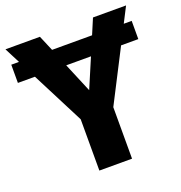

<svg xmlns="http://www.w3.org/2000/svg" viewBox="-133 -802 861 911"><g transform="rotate(-20 297.5 -346.5)"><path d="M562 -615H602V-523H515L380 -260V0H215V-259L80 -523H-6V-615H33L-7 -693H167L200 -615H402L435 -693H602ZM300 -375 363 -523H238Z"/></g></svg>

Font: FiraGOUPP
Style: Bold
Weight: 700
Designer: bBox Type
Foundry: bBox Type GmbH
Version: Version 1.001